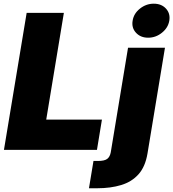

<svg xmlns="http://www.w3.org/2000/svg" viewBox="-20 -796 921 1020"><path d="M1 0 121.6 -727.5H319.3L225.6 -160.6H521.5L495.1 0ZM660.2 -542.5H856.4L763.7 18.6Q752 89.4 716.1 129.6Q680.2 169.9 624 187Q567.9 204.1 496.6 204.1H452.6L476.6 59.1H500.5Q535.2 59.1 549.6 48.1Q564 37.1 568.4 13.2ZM767.1 -595.7Q726.6 -595.7 702.4 -622.1Q678.2 -648.4 684.6 -686Q690.4 -724.1 723.4 -750.2Q756.3 -776.4 796.9 -776.4Q837.9 -776.4 861.8 -750.2Q885.7 -724.1 879.4 -686Q873 -648.4 840.3 -622.1Q807.6 -595.7 767.1 -595.7Z"/></svg>

Font: Inter 16pt Black
Style: Italic
Weight: 900
Italic angle: -9.3988°
Version: Version 4.001;git-66647c0bb